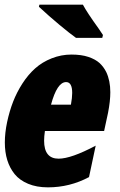

<svg xmlns="http://www.w3.org/2000/svg" viewBox="-40 -785 510 814"><path d="M127 -765.1H311.5Q329.1 -731.9 377.4 -665L396.5 -636.7L393.6 -624.5H282.2Q257.3 -642.1 212.4 -679.4Q167.5 -716.8 125 -756.3ZM163.1 9.3Q115.2 9.3 79.1 -5.9Q43 -21 22 -46.9Q-19.5 -98.6 -19.5 -180.7Q-19.5 -221.7 -9.8 -267.6Q0 -313.5 15.6 -353.8Q31.2 -394 55.2 -431.2Q79.1 -468.3 109.1 -495.1Q139.2 -522 179.4 -537.8Q219.7 -553.7 262.5 -553.7Q305.2 -553.7 334.7 -543.7Q364.3 -533.7 381.6 -518.1Q398.9 -502.4 410.2 -480Q427.7 -443.4 427.7 -394Q427.7 -356 418 -306.6L401.4 -229.5H150.4Q147 -206.5 147 -188.5Q147 -112.3 208.5 -112.3Q261.7 -112.3 365.7 -167.5L337.4 -34.2Q255.9 9.3 163.1 9.3ZM266.1 -391.1Q266.1 -437 240.2 -437Q202.1 -437 176.3 -341.3H260.7Q266.1 -371.1 266.1 -391.1Z"/></svg>

Font: Open Sans Hebrew Condensed Extra Bold
Style: Italic
Weight: 800
Width: 3
Italic angle: -12°
Foundry: Ascender Corporation, Yanek Iontef
Version: Version 2.001;PS 002.001;hotconv 1.0.70;makeotf.lib2.5.58329